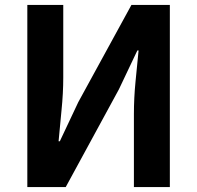

<svg xmlns="http://www.w3.org/2000/svg" viewBox="-20 -760 801 780"><path d="M91 -740H237V-445Q237 -382 230 -313Q223 -244 218 -186H223L298 -345L514 -740H670V0H524V-297Q524 -361 530.5 -428Q537 -495 543 -555H538L463 -397L247 0H91Z"/></svg>

Font: SpoqaHanSansJP-Bold
Style: Regular
Weight: 700
Designer: [Source Han Sans]
Ryoko NISHIZUKA  (kana & ideographs); Paul D. Hunt (Latin, Greek & Cyrillic); Wenlong ZHANG  (bopomofo
Foundry: Spoqa (http://bi.spoqa.com)
Version: Version 1.002.20150607